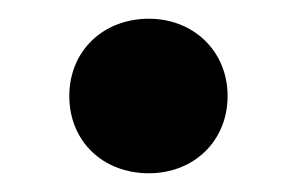

<svg xmlns="http://www.w3.org/2000/svg" viewBox="-20 -171 317 205"><path d="M139 14C186.5 14 223 -20 223 -68.5C223 -116.5 186.5 -151 139 -151C90 -151 54 -116.5 54 -68.5C54 -20 90 14 139 14Z"/></svg>

Font: MCL Standard Medium
Style: Regular
Weight: 500
Designer: Květoslav Bartoš
Foundry: Florian Karsten
Version: Version 1.001;Glyphs 3.2.3 (3260)